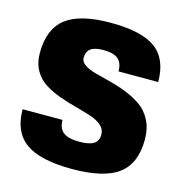

<svg xmlns="http://www.w3.org/2000/svg" viewBox="-109 -819 893 939"><g transform="rotate(15 338.0 -350.0)"><path d="M253 -520Q253 -500 274.5 -485.5Q296 -471 331 -461.5Q366 -452 408 -441.5Q450 -431 491.5 -414.5Q533 -398 568 -374Q603 -350 624.5 -308.5Q646 -267 646 -212Q646 -90 573 -35Q500 20 338 20Q177 20 103.5 -32.5Q30 -85 30 -200H232Q232 -157 257.5 -137.5Q283 -118 338 -118Q388 -118 411 -132.5Q434 -147 434 -180Q434 -207 412.5 -225.5Q391 -244 356 -255.5Q321 -267 279 -278Q237 -289 195 -304Q153 -319 118 -340.5Q83 -362 61.5 -399.5Q40 -437 40 -488Q40 -609 111 -664.5Q182 -720 338 -720Q495 -720 565.5 -668Q636 -616 636 -500H435Q435 -543 412 -562.5Q389 -582 338 -582Q294 -582 273.5 -567Q253 -552 253 -520Z"/></g></svg>

Font: Fivo Sans Black
Style: Regular
Weight: 900
Designer: Alexander Slobzheninov
Foundry: Alexander Slobzheninov
Version: 1.0